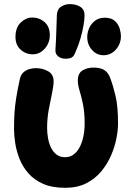

<svg xmlns="http://www.w3.org/2000/svg" viewBox="-20 -892 641 929"><path d="M295.6 16.7Q231.4 16.7 187.9 -2.8Q144.3 -22.3 116.6 -54.3Q88.9 -86.3 74 -124.6Q59.1 -162.8 53.5 -200.6Q47.9 -238.4 47.9 -268.1Q47.9 -311.3 50.1 -345.7Q52.3 -380 58.4 -418.4Q64.6 -456.9 76.1 -510.1Q81.4 -532.2 94.6 -543.1Q107.7 -554 124.1 -558.2Q140.4 -562.3 153.3 -562.3Q186.1 -562.3 212.8 -547.3Q239.4 -532.2 239.4 -499Q239.4 -476 231.6 -440.1Q223.7 -404.1 215.8 -361.2Q207.9 -318.2 207.9 -272.4Q207.9 -248.8 212.2 -224.4Q216.4 -200.1 226.5 -178.6Q236.6 -157.1 253.5 -144.2Q270.4 -131.3 295.6 -131.3Q318.4 -131.3 335.9 -144.2Q353.4 -157.1 365.2 -179.3Q376.9 -201.6 383.2 -230.9Q389.6 -260.3 389.6 -293.3Q389.6 -347.9 381.6 -386.7Q373.6 -425.4 365.1 -453.1Q356.6 -480.7 356.6 -501.7Q356.6 -537.9 379.5 -551.4Q402.4 -565 431.7 -565Q468 -565 486.6 -551.8Q505.1 -538.7 514 -512.6Q527.6 -476.6 539.3 -426.9Q551.1 -377.2 551.1 -293.3Q551.1 -262.7 543.3 -222.4Q535.6 -182.2 517.6 -140.5Q499.7 -98.8 470.3 -63.1Q440.9 -27.4 397.8 -5.4Q354.7 16.7 295.6 16.7ZM296.9 -607.9Q275 -607.9 261 -619.6Q247 -631.3 248.2 -650.4Q249.9 -671.6 251.1 -703.1Q252.3 -734.7 253.4 -766.2Q254.6 -797.8 255 -817.3Q256.2 -847.7 275.6 -859.9Q295 -872.2 317.6 -872.2Q346.7 -872.2 368.1 -859.4Q389.6 -846.6 389.1 -815.2Q388.9 -796.4 383.8 -767.5Q378.7 -738.6 369.6 -706.6Q360.6 -674.7 347.4 -645.3Q338.3 -620 327.3 -613.9Q316.2 -607.9 296.9 -607.9ZM139 -629.2Q104.7 -629.2 79.8 -651.8Q54.9 -674.3 54.9 -713.2Q54.9 -758.8 80.4 -783.1Q106 -807.3 135.7 -807.3Q169.9 -807.3 195.4 -785.4Q221 -763.6 221 -721.3Q221 -684 196.5 -656.6Q172 -629.2 139 -629.2ZM480.7 -624.7Q448.3 -624.7 425.2 -650.4Q402.1 -676.1 402.1 -713.2Q402.1 -734.4 411.4 -755.9Q420.8 -777.3 439.8 -791.8Q458.9 -806.3 486.7 -806.3Q519.4 -806.3 536.2 -790.3Q553 -774.2 559.1 -753.7Q565.1 -733.1 565.1 -717.8Q565.1 -679.7 540.7 -652.2Q516.2 -624.7 480.7 -624.7Z"/></svg>

Font: Playpen Sans
Style: Regular
Weight: 400
Designer: Laura Meseguer, Veronika Burian, José Scaglione, Kostas Bartsokas, Vera Evstafieva, Tom Grace, Yorlmar Campos
Foundry: TypeTogether
Version: Version 2.000